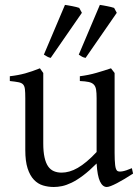

<svg xmlns="http://www.w3.org/2000/svg" viewBox="-20 -747 570 782"><path d="M522 -40Q503.9 -28.3 487.3 -18.3Q470.7 -8.3 456.5 -1Q442.4 6.3 431.6 10.5Q420.9 14.6 415 14.6Q397.9 14.6 387.2 -8.1Q376.5 -30.8 373.5 -81.1Q343.3 -50.8 318.1 -32Q293 -13.2 271.7 -2.9Q250.5 7.3 232.7 11Q214.8 14.6 199.2 14.6Q176.3 14.6 155.3 8.3Q134.3 2 118.2 -14.9Q102.1 -31.7 92.5 -61Q83 -90.3 83 -136.2V-347.2Q83 -370.6 81.5 -383.5Q80.1 -396.5 74 -403.1Q67.9 -409.7 55.2 -412.1Q42.5 -414.6 20 -417V-436.5Q37.6 -438.5 53 -441.4Q68.4 -444.3 82.8 -448.2Q97.2 -452.1 111.8 -457.3Q126.5 -462.4 142.6 -468.8L156.2 -449.7V-163.1Q156.2 -128.9 161.4 -106Q166.5 -83 176 -69.3Q185.5 -55.7 199.5 -49.8Q213.4 -43.9 231 -43.9Q246.6 -43.9 262.9 -48.6Q279.3 -53.2 296.6 -63.2Q314 -73.2 333 -89.1Q352.1 -105 373.5 -127.9V-347.2Q373.5 -369.1 371.3 -382.3Q369.1 -395.5 361.8 -402.8Q354.5 -410.2 341.1 -413.1Q327.6 -416 305.2 -417V-436.5Q340.3 -440.9 372.6 -450.2Q404.8 -459.5 432.1 -468.8L446.8 -449.7V-124Q446.8 -93.8 449 -74.7Q451.2 -55.7 458 -50.8Q463.9 -46.9 478 -49.1Q492.2 -51.3 517.1 -62ZM186.5 -511.2Q178.2 -513.2 173.3 -515.9Q168.5 -518.6 158.7 -524.4L244.6 -727.1Q250.5 -726.1 258.5 -724.9Q266.6 -723.6 274.7 -721.9Q282.7 -720.2 290.3 -718.5Q297.9 -716.8 302.7 -714.8L313.5 -694.8ZM328.6 -511.2Q319.3 -513.2 314.5 -515.9Q309.6 -518.6 300.8 -524.4L386.7 -727.1Q392.6 -726.1 400.4 -724.9Q408.2 -723.6 416.3 -721.9Q424.3 -720.2 431.9 -718.5Q439.5 -716.8 444.8 -714.8L455.6 -694.8Z"/></svg>

Font: Gentium Plus Eur
Style: Regular
Weight: 400
Designer: J. Victor Gaultney, Annie Olsen, Iska Routamaa, Becca Hirsbrunner
Foundry: SIL International
Version: Version 5.000